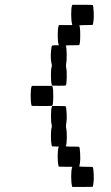

<svg xmlns="http://www.w3.org/2000/svg" viewBox="-20 -653 456 790"><path d="M193.4 -213.4 194.3 -216.8H222.2Q249 -216.8 250.5 -215.3Q252.9 -210.9 254.2 -186.8Q255.4 -162.6 253.4 -150.4Q252.9 -148.9 252.4 -145.5Q252 -142.1 252 -141.1Q251 -133.3 252 -127Q255.4 -112.3 254.9 -84.5Q254.4 -56.6 250.5 -51.3L252 -50.8Q252.9 -50.8 255.6 -50.5Q258.3 -50.3 261.5 -50Q264.6 -49.8 269 -49.8Q273.4 -49.8 277.8 -49.8Q305.2 -49.8 306.2 -48.8Q308.6 -44.4 309.8 -20.3Q311 3.9 309.1 16.1Q308.6 17.1 308.1 21Q307.6 24.9 307.6 25.4Q306.6 31.7 306.2 32.2H309.6Q312.5 32.7 319.1 33Q325.7 33.2 333 33.2Q360.4 33.2 361.8 34.7Q364.3 39.1 365.5 63.2Q366.7 87.4 364.7 99.6Q364.3 101.1 363.8 104.5Q363.3 107.9 363.3 108.9Q362.3 114.7 361.3 115.7Q360.8 116.2 318.8 116.2H277.3L276.4 112.3Q272.9 99.6 272.9 73.2Q272.9 46.9 276.4 37.1L277.8 33.2H249.5L221.7 32.7L220.7 28.8Q217.3 16.6 217.3 -9.8Q217.3 -36.1 220.7 -45.9L222.2 -49.8L208 -50.3L193.8 -50.8L192.9 -54.7Q189.5 -67.4 189.5 -93.5Q189.5 -119.6 192.9 -129.4Q193.8 -133.3 192.9 -137.7Q189.5 -150.9 189.7 -177.5Q189.9 -204.1 193.4 -213.4ZM109.9 -296.9 111.3 -299.8H152.8H194.3L195.8 -296.9Q199.7 -287.1 199.2 -254.4Q198.7 -221.7 194.8 -217.8Q193.8 -216.8 151.9 -216.8L110.4 -217.3L109.4 -221.2Q106 -233.9 106.2 -261Q106.4 -288.1 109.9 -296.9ZM276.4 -630.4 277.8 -633.3H319.3Q360.8 -633.3 361.8 -632.3Q364.3 -627.9 365.5 -603.8Q366.7 -579.6 364.7 -567.4Q364.3 -566.4 363.8 -562.5Q363.3 -558.6 363.3 -557.6Q362.3 -551.8 361.8 -551.3Q360.4 -549.8 333 -549.8Q325.7 -549.8 319.3 -549.6Q313 -549.3 309.6 -548.8H306.2Q310.1 -542 310.1 -508.8Q310.1 -474.6 306.2 -467.8Q305.2 -466.8 277.8 -466.8Q273.4 -466.8 269 -466.8Q264.6 -466.8 261.5 -466.6Q258.3 -466.3 255.6 -466.1Q252.9 -465.8 252 -465.8L250.5 -465.3Q253.9 -460 254.4 -431.9Q254.9 -403.8 252 -389.6Q251 -383.3 252 -377Q255.4 -361.8 254.6 -333.3Q253.9 -304.7 250.5 -301.3Q249.5 -300.3 221.7 -300.3L193.8 -300.8L192.9 -304.7Q189.5 -317.4 189.5 -343.5Q189.5 -369.6 192.9 -379.4Q193.8 -383.3 192.9 -387.7Q186.5 -410.6 190.4 -447.8Q191.9 -462.4 193.8 -464.6Q195.8 -466.8 208 -466.8H222.2L220.7 -471.2Q217.3 -484.4 217.5 -511Q217.8 -537.6 221.2 -546.9L222.2 -549.8H250H277.3L276.4 -554.7Q272.9 -568.4 272.9 -594.7Q272.9 -621.1 276.4 -630.4Z"/></svg>

Font: VT323
Style: Regular
Weight: 400
Monospace: yes
Version: Version 001.002